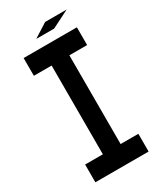

<svg xmlns="http://www.w3.org/2000/svg" viewBox="-244 -1085 988 1171"><g transform="rotate(-30 250.0 -500.0)"><path d="M187.5 -125V-750H62.5V-875H437.5V-750H312.5V-125H437.5V0H62.5V-125ZM187.5 -937.5 286.1 -1000H437.5L313.5 -937.5Z"/></g></svg>

Font: Oldtimer
Style: Regular
Weight: 400
Designer: GGBotNet
Foundry: GGBotNet
Version: 1.00